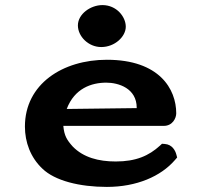

<svg xmlns="http://www.w3.org/2000/svg" viewBox="-20 -725 780 755"><path d="M378.1 -540C431.6 -540 474.6 -581.1 474.6 -620C474.6 -659 438.5 -705 382.8 -705C336 -705 286.3 -669.7 286.3 -625C286.3 -582.6 326.9 -540 378.1 -540ZM397.9 -400C445.7 -400 517.6 -378.1 517.6 -301C517.6 -300.9 517.6 -300.7 517.4 -299.9L242.4 -296.5C273 -377.6 339.9 -400 397.9 -400ZM617 -159.7 609.1 -152.4C565.4 -112.5 514.8 -90 435.1 -90C367.2 -90 308 -105.9 266.2 -148.6C243.4 -174 232.5 -190.9 229 -230H624C658.8 -230 673 -260.7 673 -279.3C673 -374.5 606.9 -490 400.2 -490C226.8 -490 78 -394.9 78 -227.3C78 -166.1 99.8 -105.9 146.9 -61.6C195.8 -14.4 292.7 10 400.2 10C517.3 10 612.7 -31.6 667.9 -95.7L676.6 -105.7L673.1 -118.6C669.4 -132.1 657.5 -157 627.7 -158.9Z"/></svg>

Font: Linux Libertine Mono O 
Style: Mono Bold
Weight: 400
Designer: Philipp H. Poll
Foundry: Philipp H. Poll
Version: Version 5.1.7